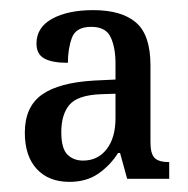

<svg xmlns="http://www.w3.org/2000/svg" viewBox="-20 -739 372 379"><path d="M117 -380Q76 -380 52.5 -405.5Q29 -431 29 -477Q29 -528 62.5 -552Q96 -576 166 -580L208 -582V-614Q208 -645 198.5 -665.5Q189 -686 160 -686Q130 -686 122 -664.5Q114 -643 114 -615Q83 -615 67.5 -623.5Q52 -632 52 -653Q52 -685 83 -702Q114 -719 164 -719Q220 -719 248.5 -694.5Q277 -670 277 -610V-458Q277 -436 285 -427.5Q293 -419 314 -419V-386H231L217 -437H213Q198 -413 174.5 -396.5Q151 -380 117 -380ZM144 -422Q173 -422 190.5 -444.5Q208 -467 208 -506V-554L178 -553Q133 -551 117 -532Q101 -513 101 -478Q101 -446 113 -434Q125 -422 144 -422Z"/></svg>

Font: Noto Serif Thai Condensed
Style: Regular
Weight: 400
Width: 3
Designer: Monotype Design Team
Foundry: Monotype Imaging Inc.
Version: Version 2.002; ttfautohint (v1.8.4.7-5d5b)